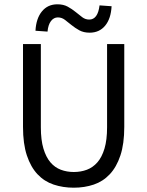

<svg xmlns="http://www.w3.org/2000/svg" viewBox="-20 -861 685 893"><path d="M323 12Q273 12 229.5 -2.5Q186 -17 154.5 -50.5Q123 -84 105 -138Q87 -192 87 -271V-656H170V-269Q170 -210 182 -170Q194 -130 214.5 -106Q235 -82 263 -71.5Q291 -61 323 -61Q356 -61 384 -71.5Q412 -82 433 -106Q454 -130 466 -170Q478 -210 478 -269V-656H558V-271Q558 -192 540 -138Q522 -84 490.5 -50.5Q459 -17 416 -2.5Q373 12 323 12ZM397 -709Q369 -709 349 -720Q329 -731 312.5 -744.5Q296 -758 281.5 -769Q267 -780 249 -780Q230 -780 217 -763Q204 -746 201 -714L145 -718Q148 -775 175 -808Q202 -841 247 -841Q275 -841 295 -830Q315 -819 331.5 -805.5Q348 -792 362.5 -781Q377 -770 395 -770Q435 -770 443 -836L499 -832Q496 -774 469 -741.5Q442 -709 397 -709Z"/></svg>

Font: Source Sans Pro
Style: Regular
Weight: 400
Designer: Paul D. Hunt
Foundry: Adobe Systems Incorporated
Version: Version 2.021;PS 2.000;hotconv 1.0.86;makeotf.lib2.5.63406